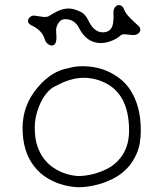

<svg xmlns="http://www.w3.org/2000/svg" viewBox="-20 -812 662 777"><path d="M120.1 -136.7Q71.3 -196.8 71.3 -293.9Q71.3 -386.7 132.8 -458.5Q189 -524.9 256.8 -536.1Q299.8 -549.3 357.9 -540.5Q413.6 -531.7 460.9 -497.1Q515.1 -458 538.1 -378.9Q549.8 -337.4 549.8 -283.2Q549.8 -229 533.7 -191.7Q517.6 -154.3 492.7 -129.2Q467.8 -104 438 -89.1Q408.2 -74.2 380.4 -66.4Q352.5 -58.6 330.6 -56.4Q308.6 -54.2 298.3 -54.2Q288.1 -54.2 266.6 -57.1Q245.1 -60.1 219.7 -68.6Q194.3 -77.1 168 -93.5Q141.6 -109.9 120.1 -136.7ZM456.5 -160.6Q502.4 -207.5 502.4 -283.7Q502.4 -439.5 390.6 -483.4Q305.2 -516.6 215.8 -469.2Q203.6 -462.9 194.3 -458.5Q159.7 -434.6 138.7 -383.3Q120.6 -339.4 120.6 -296.1Q120.6 -252.9 130.6 -222.9Q140.6 -192.9 156.5 -171.4Q172.4 -149.9 192.4 -136Q212.4 -122.1 232.4 -114Q252.4 -106 270.5 -102.8Q288.6 -99.6 298.3 -99.6Q308.1 -99.6 325.9 -101.6Q343.8 -103.5 366 -109.9Q388.2 -116.2 412.4 -128.2Q436.5 -140.1 456.5 -160.6ZM208.5 -661.6Q208.5 -627.9 189.9 -627.9Q180.7 -627.9 172.1 -635.5Q163.6 -643.1 160.6 -654.3Q150.4 -689 108.4 -709Q93.3 -716.3 93.3 -726.1Q93.3 -735.8 100.8 -742.4Q108.4 -749 117.2 -749L158.7 -743.2Q171.4 -743.2 177.5 -746.6Q183.6 -750 191.2 -754.9Q198.7 -759.8 208.5 -764.6Q249.5 -785.2 284.2 -772.9Q312 -764.2 321.8 -752.9Q331.5 -741.7 335.2 -733.9Q338.9 -726.1 343.3 -718.3Q364.3 -681.2 396 -681.2Q433.1 -681.2 438 -721.2Q439.5 -732.4 439.5 -744.6L439 -761.2Q439 -775.4 446 -783.4Q453.1 -791.5 460.4 -791.5Q475.1 -791.5 481.2 -775.9Q487.3 -760.3 498.5 -747.8Q509.8 -735.4 520.8 -725.3Q531.7 -715.3 539.8 -707.8Q547.9 -700.2 547.9 -691.7Q547.9 -683.1 539.6 -676.5Q531.2 -669.9 519 -669.9L484.9 -673.3Q472.7 -673.3 468.3 -668.9Q463.9 -664.6 456.8 -659.7Q449.7 -654.8 439 -649.9Q391.6 -628.4 352.1 -645Q321.3 -657.7 299.3 -699.7Q280.8 -734.4 244.1 -734.4Q224.6 -734.4 214.4 -715.3Q207 -702.6 207 -687.5Z"/></svg>

Font: Snowburst One
Style: Regular
Weight: 400
Designer: Annet Stirling
Foundry: Annet Stirling
Version: Version 1.001